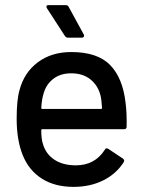

<svg xmlns="http://www.w3.org/2000/svg" viewBox="-20 -720 576 749"><path d="M474 -226Q474 -216 464 -216H145Q141 -216 141 -212Q141 -178 147 -160Q158 -120 191.5 -97.5Q225 -75 276 -75Q350 -75 389 -136Q393 -145 403 -139L460 -101Q467 -95 463 -88Q434 -42 383 -16.5Q332 9 267 9Q194 9 143.5 -23Q93 -55 69 -114Q45 -173 45 -257Q45 -330 56 -368Q74 -437 127.5 -477Q181 -517 258 -517Q360 -517 409.5 -466.5Q459 -416 470 -318Q475 -280 474 -226ZM150 -355Q143 -333 141 -299Q141 -295 145 -295H374Q378 -295 378 -299Q376 -332 372 -348Q362 -387 332.5 -410.5Q303 -434 258 -434Q216 -434 188 -412.5Q160 -391 150 -355ZM233 -580 163 -688Q161 -692 161 -694Q161 -700 169 -700H236Q245 -700 248 -693L307 -585Q308 -583 308 -580Q308 -577 305.5 -575Q303 -573 299 -573H245Q238 -573 233 -580Z"/></svg>

Font: BarlowMedium
Style: Regular
Weight: 500
Designer: Jeremy Tribby
Foundry: Tribby Type
Version: Version 1.422